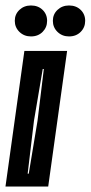

<svg xmlns="http://www.w3.org/2000/svg" viewBox="-29 -681 331 701"><path d="M-9 0 60 -495H216L147 0ZM72 -47H76L108 -240L131 -429H127L95 -240ZM84 -548Q59 -548 42 -564.5Q25 -581 25 -605Q25 -629 42 -645Q59 -661 84 -661Q110 -661 126.5 -645Q143 -629 143 -605Q143 -581 126.5 -564.5Q110 -548 84 -548ZM223 -548Q198 -548 181 -564.5Q164 -581 164 -605Q164 -629 181 -645Q198 -661 223 -661Q249 -661 265.5 -645Q282 -629 282 -605Q282 -581 265.5 -564.5Q249 -548 223 -548Z"/></svg>

Font: Alumni Sans Inline One
Style: Italic
Weight: 400
Italic angle: -8°
Designer: Robert E. Leuschke
Foundry: Robert E. Leuschke
Version: Version 1.100; ttfautohint (v1.8.3)